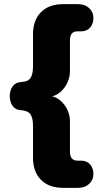

<svg xmlns="http://www.w3.org/2000/svg" viewBox="-20 -725 478 925"><path d="M284 180Q216 180 177.5 141.5Q139 103 139 35V-118Q139 -157 126.5 -174.5Q114 -192 82 -194Q55 -195 41 -214.5Q27 -234 27 -262Q27 -290 41 -309Q55 -328 82 -330Q114 -331 126.5 -348.5Q139 -366 139 -406V-560Q139 -628 177.5 -666.5Q216 -705 284 -705H357Q389 -705 409.5 -686Q430 -667 430 -639Q430 -611 414.5 -592.5Q399 -574 370 -574H353Q317 -574 317 -531V-384Q317 -340 291.5 -304.5Q266 -269 231 -261Q266 -253 291.5 -218Q317 -183 317 -140V6Q317 49 354 49H370Q399 49 414.5 67.5Q430 86 430 114Q430 142 409.5 161Q389 180 357 180Z"/></svg>

Font: Chiron GoRound TC H
Style: Regular
Weight: 900
Designer: Ryoko NISHIZUKA 西塚涼子 (kana, bopomofo & ideographs); Paul D. Hunt (Latin, Greek & Cyrillic); Sandoll Communications 산돌커뮤니
Foundry: Adobe
Version: Version 1.000;hotconv 1.1.1;makeotfexe 2.6.0